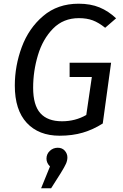

<svg xmlns="http://www.w3.org/2000/svg" viewBox="-20 -721 665 1037"><path d="M607 -622 548 -571Q513 -599 481 -611Q449 -623 406 -623Q322 -623 266.5 -566.5Q211 -510 185 -423.5Q159 -337 159 -247Q159 -153 198 -109.5Q237 -66 315 -66Q387 -66 446 -100L476 -305H356V-382H580L535 -54Q483 -21 427 -4.5Q371 12 302 12Q189 12 124.5 -57.5Q60 -127 60 -259Q60 -365 97.5 -466.5Q135 -568 213 -634.5Q291 -701 405 -701Q469 -701 517.5 -681Q566 -661 607 -622ZM344 129Q344 146 336.5 163Q329 180 308 214L256 296H202L250 178Q231 159 231 136Q231 111 249 94Q267 77 292 77Q316 77 330 93Q344 109 344 129Z"/></svg>

Font: Fira Sans
Style: Italic
Weight: 400
Italic angle: -8°
Designer: bBox Type GmbH & Carrois Corporate GbR & Edenspiekermann AG
Foundry: bBox Type GmbH & Carrois Corporate GbR & Edenspiekermann AG
Version: Version 4.301